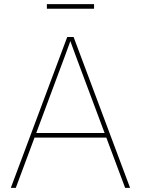

<svg xmlns="http://www.w3.org/2000/svg" viewBox="-20 -906 680 926"><path d="M32.2 0 304.2 -727.5H335L607.4 0H583.5L372.6 -563.5Q357.9 -602.5 343.5 -641.6Q329.1 -680.7 314.9 -719.7H323.7Q309.6 -680.7 295.2 -641.6Q280.8 -602.5 266.1 -563.5L56.2 0ZM139.2 -242.2V-264.6H500.5V-242.2ZM433.6 -886.2V-863.8H206.1V-886.2Z"/></svg>

Font: Inter Thin
Style: Regular
Weight: 250
Designer: Rasmus Andersson
Foundry: rsms
Version: Version 4.001;git-66647c0bb